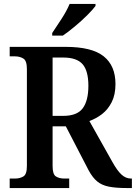

<svg xmlns="http://www.w3.org/2000/svg" viewBox="-20 -951 687 971"><path d="M29 0V-48H56Q80 -48 98 -58.5Q116 -69 116 -111V-602Q116 -644 98 -655Q80 -666 56 -666H29V-714H312Q444 -714 504 -666.5Q564 -619 564 -526Q564 -472 545 -434.5Q526 -397 496 -374Q466 -351 432 -339L550 -129Q573 -88 594.5 -68Q616 -48 643 -48H647V0H622Q567 0 531 -7Q495 -14 471.5 -33.5Q448 -53 428 -90L313 -312H246V-111Q246 -69 263 -58.5Q280 -48 305 -48H330V0ZM300 -365Q370 -365 398.5 -403.5Q427 -442 427 -517Q427 -593 397.5 -626.5Q368 -660 300 -660H246V-365ZM244 -784Q265 -815 291.5 -856Q318 -897 332 -931H463V-921Q451 -904 422.5 -875.5Q394 -847 360 -818.5Q326 -790 298 -771H244Z"/></svg>

Font: Noto Serif SemiCondensed SemiBold
Style: Regular
Weight: 600
Width: 4
Designer: Monotype Design Team
Foundry: Monotype Imaging Inc.
Version: Version 2.013; ttfautohint (v1.8.4.7-5d5b)